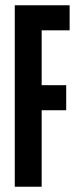

<svg xmlns="http://www.w3.org/2000/svg" viewBox="-20 -708 295 728"><path d="M36 0V-688H244V-593H138V-385H231V-290H138V0Z"/></svg>

Font: Saira UltraCondensed
Style: Bold
Weight: 700
Width: 1
Designer: Hector Gatti with collaboration of the Omnibus-Type team
Foundry: Omnibus-Type
Version: Version 1.101